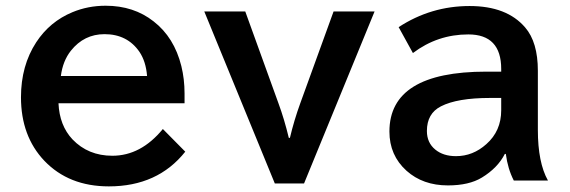

<svg xmlns="http://www.w3.org/2000/svg" viewBox="-20 -605 1990 670"><path d="M624 -244.6H184.1Q187.5 -167 232.9 -118.7Q287.6 -61.5 372.1 -61.5Q471.7 -61.5 548.3 -154.8L626.5 -75.7Q530.3 45.4 359.9 45.4Q220.2 45.4 134.8 -43.9Q53.2 -129.9 53.2 -265.6Q53.2 -376 106.4 -457.5Q153.8 -529.8 232.9 -562.5Q287.1 -585 348.6 -585Q446.8 -585 516.1 -530.3Q587.9 -474.6 612.8 -374.5Q624 -329.1 624 -278.8ZM493.2 -339.8Q489.3 -390.1 466.8 -423.8Q424.3 -485.8 344.7 -485.8Q273.4 -485.8 227.5 -428.2Q199.2 -392.6 192.4 -339.8Z M692.9 -564.9H835.9L951.7 -244.6Q972.2 -189 987.8 -124H991.7Q1006.3 -185.5 1027.8 -244.6L1144 -564.9H1287.1L1041 35.2H939Z M1729 -355V-364.3Q1729 -484.9 1614.3 -484.9Q1506.8 -484.9 1420.9 -419.9L1371.1 -510.3Q1483.9 -584 1618.7 -584Q1748.5 -584 1812.5 -509.3Q1856.9 -458 1856.9 -357.9V-151.9Q1856.9 -37.6 1892.1 24.9H1772.9Q1752 -15.6 1745.1 -67.9H1741.7Q1716.8 -19 1661.6 14.6Q1616.7 42 1543 42Q1455.6 42 1398.4 -9.3Q1338.9 -63 1338.9 -146Q1338.9 -355 1676.8 -355ZM1729 -263.2H1689.9Q1575.7 -263.2 1518.6 -233.9Q1469.7 -209 1469.7 -147.9Q1469.7 -106.9 1499 -83Q1526.9 -60.1 1571.3 -60.1Q1630.4 -60.1 1677.2 -102.1Q1729 -147.9 1729 -220.2Z"/></svg>

Font: BIZ UDPGothic
Style: Bold
Weight: 700
Designer: TypeBank Co., Ltd.
Foundry: Morisawa Inc.
Version: Version 1.051